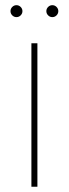

<svg xmlns="http://www.w3.org/2000/svg" viewBox="-20 -710 262 730"><path d="M99.4 -545.5H122.2V0H99.4ZM179 -690.3Q188.2 -690.3 195 -683.6Q201.7 -676.8 201.7 -667.6Q201.7 -658.4 195 -651.6Q188.2 -644.9 179 -644.9Q169.7 -644.9 163 -651.6Q156.2 -658.4 156.2 -667.6Q156.2 -676.8 163 -683.6Q169.7 -690.3 179 -690.3ZM19.9 -667.6Q19.9 -676.8 26.6 -683.6Q33.4 -690.3 42.6 -690.3Q51.8 -690.3 58.6 -683.6Q65.3 -676.8 65.3 -667.6Q65.3 -658.4 58.6 -651.6Q51.8 -644.9 42.6 -644.9Q33.4 -644.9 26.6 -651.6Q19.9 -658.4 19.9 -667.6Z"/></svg>

Font: Inter P Thin
Style: Regular
Weight: 100
Designer: Rasmus Andersson
Foundry: rsms
Version: Version 3.018;git-588b23468